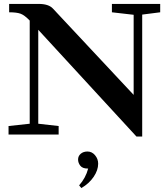

<svg xmlns="http://www.w3.org/2000/svg" viewBox="-20 -683 854 975"><path d="M23.4 0V-43L130.9 -54.7V-578.6Q104.5 -606 84.7 -613.3Q64.9 -620.6 26.4 -620.6V-663.1H176.8Q227.1 -663.1 249 -639.2L658.7 -201.2V-607.9L548.3 -620.6V-663.1H793.5V-620.6L702.1 -608.9V10.3H672.9L174.3 -531.7V-54.7L277.8 -43V0ZM393.1 272 381.8 258.3Q415.5 220.2 427.7 172.9H424.8Q398.9 172.9 387.7 158.4Q376.5 144 376.5 127Q376.5 109.4 389.9 97.9Q403.3 86.4 424.3 86.4Q446.8 86.4 462.6 105.2Q478.5 124 478.5 148.4Q478.5 181.2 455.6 215.1Q432.6 249 393.1 272Z"/></svg>

Font: Elstob 6pt SemiBold
Style: Regular
Weight: 600
Designer: Peter S. Baker
Version: Version 1.015